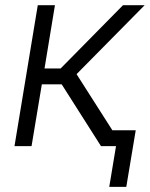

<svg xmlns="http://www.w3.org/2000/svg" viewBox="-20 -561 575 737"><path d="M35.6 0 125 -541H190.9L150.9 -298.3H212.9L452.1 -541H535.2L273.9 -276.4L450.2 0H367.7L216.8 -237.3H140.6L101.1 0ZM399.4 156.2 425.3 0H383.3L393.1 -61H501L464.8 156.2Z"/></svg>

Font: Inter 17pt Light
Style: Italic
Weight: 300
Italic angle: -9.3988°
Version: Version 4.001;git-66647c0bb